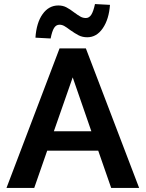

<svg xmlns="http://www.w3.org/2000/svg" viewBox="-20 -928 719 948"><path d="M12 0ZM465 -184H213L149 0H12L274 -689H404L667 0H529ZM431 -280 339 -546 246 -280ZM155 -742Q160 -816 190.5 -858.5Q221 -901 268 -901Q290 -901 307.5 -892Q325 -883 347 -866Q366 -852 378 -845.5Q390 -839 404 -839Q420 -839 430.5 -855Q441 -871 449 -908L523 -904Q518 -833 487.5 -788.5Q457 -744 411 -744Q387 -744 368.5 -753.5Q350 -763 326 -780Q309 -793 297.5 -799.5Q286 -806 274 -806Q257 -806 247 -790Q237 -774 230 -738Z"/></svg>

Font: MartelSansBold
Style: Bold
Weight: 700
Designer: Dan Reynolds and Mathieu Réguer
Foundry: Dan Reynolds and Mathieu Réguer
Version: Version 1.002; ttfautohint (v1.1) -l 5 -r 5 -G 72 -x 0 -D la